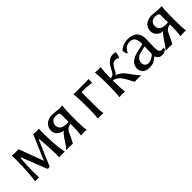

<svg xmlns="http://www.w3.org/2000/svg" viewBox="235 -1423 2415 2415"><g transform="rotate(-45 1443.0 -215.0)"><path d="M211.9 -213.9Q207 -70.3 212.9 0L210.9 2.9Q200.7 0 176.8 0Q167 0 158.7 0.7Q150.4 1.5 146.5 2L143.1 2.9L142.1 0Q154.8 -61 162.1 -213.9Q167.5 -328.1 164.1 -430.2L166 -433.1Q189.9 -430.2 215.8 -430.2L280.8 -432.1L402.8 -103L544.9 -433.1Q567.4 -430.2 594.2 -430.2L643.1 -433.1L644 -430.2Q638.2 -363.3 645 -228L647.9 -178.2Q652.8 -83.5 670.9 0L668.9 2.9Q655.3 0 621.1 0Q605.5 0 593.3 0.7Q581.1 1.5 576.2 2L571.8 2.9L570.8 0Q573.7 -50.8 566.9 -178.2L564 -228Q556.6 -326.7 555.2 -338.9H547.9L404.8 -4.9Q402.8 -0.5 395.3 2.2Q387.7 4.9 381.8 4.9Q377.4 4.9 370.1 2.2Q362.8 -0.5 360.8 -4.9L231 -335.9L222.2 -338.9Q213.9 -257.3 211.9 -213.9Z M968.8 -230V-359.9Q968.8 -382.3 952.6 -389.2Q936.5 -396 902.8 -396Q863.8 -396 841.3 -373Q818.8 -350.1 818.8 -314Q818.8 -275.9 846.2 -252.4Q873.5 -229 935.1 -229Q956.5 -229 968.8 -230ZM891.6 -439.9Q908.7 -439.9 946 -435.1Q983.4 -430.2 1008.8 -430.2Q1024.4 -430.2 1036.4 -430.9Q1048.3 -431.6 1052.7 -432.6L1056.6 -433.1L1058.6 -430.2Q1048.8 -370.1 1048.8 -250V-178.2Q1048.8 -60.1 1058.6 0L1057.6 2.9Q1043.9 0 1008.8 0Q993.7 0 981.7 0.7Q969.7 1.5 965.3 2L960.9 2.9L959 0Q968.8 -63.5 968.8 -168.9V-193.8Q927.2 -189 906.2 -168.7Q885.3 -148.4 867.7 -106.9Q832.5 -25.4 812 2.9Q791 0 749 0Q711.4 0 699.7 2.9L697.8 0Q716.8 -21 730.5 -39.8Q744.1 -58.6 761.5 -85.4Q778.8 -112.3 786.6 -124Q814.5 -163.6 847.7 -196.8Q807.1 -194.3 770.5 -226.6Q733.9 -258.8 733.9 -309.1Q733.9 -332 742.2 -353.8Q750.5 -375.5 767.8 -395.5Q785.2 -415.5 817.1 -427.7Q849.1 -439.9 891.6 -439.9Z M1470.7 -430.2Q1501.5 -430.2 1525.9 -433.1L1527.8 -430.2Q1525.9 -407.7 1525.9 -399.9Q1525.9 -387.7 1527.8 -372.1L1525.9 -369.1Q1450.7 -379.9 1347.7 -379.9V-180.2Q1347.7 -51.3 1356.4 0L1354.5 2.9Q1336.4 0 1307.6 0Q1294.4 0 1282.7 0.7Q1271 1.5 1266.1 2L1260.7 2.9L1258.8 0Q1267.6 -54.2 1267.6 -180.2V-229Q1267.6 -362.3 1257.8 -430.2L1258.8 -433.1Q1276.4 -430.2 1310.5 -430.2Z M1650.4 -180.2V-250Q1650.4 -360.4 1641.6 -430.2L1643.6 -433.1Q1662.1 -430.2 1690.4 -430.2Q1719.2 -430.2 1737.3 -433.1L1739.7 -430.2Q1730.5 -352.5 1730.5 -250V-242.2Q1749 -242.7 1762.5 -248.5Q1775.9 -254.4 1785.6 -266.6Q1795.4 -278.8 1801.8 -290Q1808.1 -301.3 1817.4 -320.6Q1826.7 -339.8 1834.5 -352.1Q1856.9 -389.6 1889.9 -413.3Q1922.9 -437 1964.4 -437Q1981.4 -437 2005.4 -430.2L2009.3 -425.8Q2009.3 -415 2003.7 -392.6Q1998 -370.1 1989.7 -352.1L1981.4 -350.1Q1963.9 -366.2 1937.5 -366.2Q1906.7 -366.2 1886.7 -347.2Q1866.7 -328.1 1850.6 -296.9Q1849.1 -293.5 1841.3 -278.8Q1833.5 -264.2 1831.1 -259.8Q1828.6 -255.4 1822.5 -246.3Q1816.4 -237.3 1811 -232.9Q1805.7 -228.5 1799.3 -226.1V-224.1Q1834 -219.7 1866.9 -192.9Q1899.9 -166 1921.9 -134.8Q1943.8 -103.5 1974.1 -62.7Q2004.4 -22 2027.3 0L2025.4 2.9Q2012.2 0 1973.6 0Q1937 0 1914.6 2.9Q1905.3 -11.7 1892.1 -36.6Q1878.9 -61.5 1868.9 -80.8Q1858.9 -100.1 1843.8 -122.8Q1828.6 -145.5 1813.2 -161.4Q1797.9 -177.2 1776.4 -189.5Q1754.9 -201.7 1730.5 -205.1V-180.2Q1730.5 -77.6 1739.7 0L1737.3 2.9Q1719.2 0 1690.4 0Q1661.6 0 1643.6 2.9L1641.6 0Q1650.4 -69.8 1650.4 -180.2Z M2316.4 -225.1 2231.4 -205.1Q2183.1 -193.8 2161.4 -166.7Q2139.6 -139.6 2139.6 -105Q2139.6 -77.1 2156.7 -58.6Q2173.8 -40 2206.5 -40Q2246.1 -40 2299.3 -80.1Q2313.5 -90.8 2313.5 -106ZM2316.4 -47.9H2312.5Q2272 -13.7 2243.7 -2Q2215.3 9.8 2170.4 9.8Q2117.7 9.8 2084.5 -17.6Q2051.3 -44.9 2051.3 -98.1Q2051.3 -150.4 2090.8 -186Q2130.4 -221.7 2199.2 -237.8L2310.5 -264.2Q2317.4 -266.6 2317.4 -275.9Q2317.4 -308.1 2311 -331.8Q2304.7 -355.5 2295.7 -368.4Q2286.6 -381.3 2273.2 -388.7Q2259.8 -396 2249.3 -397.9Q2238.8 -399.9 2225.6 -399.9Q2200.7 -399.9 2179.7 -391.6Q2158.7 -383.3 2145 -370.1Q2131.3 -356.9 2122.8 -343.8Q2114.3 -330.6 2109.4 -316.9L2096.2 -317.9Q2085.4 -336.9 2081.5 -381.8Q2102.1 -404.3 2141.1 -422.1Q2180.2 -439.9 2231.4 -439.9Q2256.3 -439.9 2278.1 -436Q2299.8 -432.1 2322.3 -421.1Q2344.7 -410.2 2360.6 -392.6Q2376.5 -375 2386.5 -345.5Q2396.5 -315.9 2396.5 -276.9Q2396.5 -273.4 2394.5 -208Q2392.6 -142.6 2392.6 -126Q2392.6 -108.9 2393.6 -97.9Q2394.5 -86.9 2398.7 -71.8Q2402.8 -56.6 2413.1 -48.8Q2423.3 -41 2439.5 -41Q2453.1 -41 2467.3 -45.9L2474.6 -21Q2444.8 9.8 2394.5 9.8Q2365.7 9.8 2345.2 -4.9Q2324.7 -19.5 2316.4 -47.9Z M2737.3 -230V-359.9Q2737.3 -382.3 2721.2 -389.2Q2705.1 -396 2671.4 -396Q2632.3 -396 2609.9 -373Q2587.4 -350.1 2587.4 -314Q2587.4 -275.9 2614.7 -252.4Q2642.1 -229 2703.6 -229Q2725.1 -229 2737.3 -230ZM2660.2 -439.9Q2677.2 -439.9 2714.6 -435.1Q2752 -430.2 2777.3 -430.2Q2793 -430.2 2804.9 -430.9Q2816.9 -431.6 2821.3 -432.6L2825.2 -433.1L2827.1 -430.2Q2817.4 -370.1 2817.4 -250V-178.2Q2817.4 -60.1 2827.1 0L2826.2 2.9Q2812.5 0 2777.3 0Q2762.2 0 2750.2 0.7Q2738.3 1.5 2733.9 2L2729.5 2.9L2727.5 0Q2737.3 -63.5 2737.3 -168.9V-193.8Q2695.8 -189 2674.8 -168.7Q2653.8 -148.4 2636.2 -106.9Q2601.1 -25.4 2580.6 2.9Q2559.6 0 2517.6 0Q2480 0 2468.3 2.9L2466.3 0Q2485.4 -21 2499 -39.8Q2512.7 -58.6 2530 -85.4Q2547.4 -112.3 2555.2 -124Q2583 -163.6 2616.2 -196.8Q2575.7 -194.3 2539.1 -226.6Q2502.4 -258.8 2502.4 -309.1Q2502.4 -332 2510.7 -353.8Q2519 -375.5 2536.4 -395.5Q2553.7 -415.5 2585.7 -427.7Q2617.7 -439.9 2660.2 -439.9Z"/></g></svg>

Font: Linear Smooth
Style: Regular
Weight: 400
Designer: Philipp H. Poll, Flanker
Foundry: Philipp H. Poll, reworked by Flanker
Version: Version 1.061 | FøM Fix